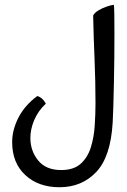

<svg xmlns="http://www.w3.org/2000/svg" viewBox="-20 -557 532 802"><path d="M228.5 225.1Q140.6 225.1 85.7 174.3Q30.8 123.5 30.8 37.1Q30.8 -15.1 57.4 -66.4Q84 -117.7 135.7 -155.8Q158.2 -149.4 171.4 -124Q138.7 -93.3 122.6 -54.7Q106.4 -16.1 106.9 21.5Q107.4 74.2 139.9 113.8Q172.4 153.3 235.4 153.3Q288.1 153.3 317.4 126.7Q346.7 100.1 359.6 57.9Q372.6 15.6 375.7 -32.7Q378.9 -81.1 378.9 -124.5Q378.9 -215.8 375 -307.9Q371.1 -399.9 369.1 -492.2Q375 -503.9 390.9 -513.4Q406.7 -522.9 425 -529.3Q443.4 -535.6 455.6 -537.1Q457 -528.3 457.5 -495.4Q458 -462.4 458 -419.4Q458 -371.6 457.5 -316.4Q457 -261.2 455.8 -208.3Q454.6 -155.3 453.4 -112.3Q452.1 -69.3 450.7 -45.4Q442.4 97.7 382.1 161.4Q321.8 225.1 228.5 225.1Z"/></svg>

Font: Harmattan Medium
Style: Regular
Weight: 500
Designer: George W. Nuss III and SIL International
Foundry: SIL International
Version: Version 4.000